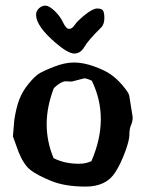

<svg xmlns="http://www.w3.org/2000/svg" viewBox="-20 -655 522 689"><path d="M342.3 -555.7Q296.4 -510.3 282.7 -486.6Q269 -462.9 246.6 -462.9Q224.1 -462.9 179.2 -501.5Q109.9 -561 109.4 -601.6Q109.4 -615.7 119.9 -625.2Q130.4 -634.8 143.1 -634.8Q155.8 -634.8 175.8 -616Q195.8 -597.2 206.5 -574.2Q217.3 -551.3 228 -551.3Q238.8 -551.3 247.8 -565.2Q256.8 -579.1 284.9 -601.8Q313 -624.5 328.9 -624.5Q344.7 -624.5 349.6 -617.2Q354.5 -609.9 354.5 -590.3Q354.5 -566.9 342.3 -555.7ZM215.8 -363.3Q198.2 -362.8 173.3 -338.9Q147.5 -272 147.5 -209.2Q147.5 -146.5 172.4 -87.4Q211.9 -67.4 261.7 -67.4H264.6Q288.1 -67.4 308.1 -76.7Q341.8 -155.3 341.8 -227.1Q341.8 -298.8 309.6 -365.2Q292.5 -373.5 282.7 -374L237.3 -362.3ZM443.4 -314 456.1 -234.9V-234.4Q456.1 -218.8 450.2 -206.1Q444.3 -193.4 444.3 -171.9Q444.3 -150.4 428.2 -107.9Q412.1 -65.4 394.5 -38.1Q362.3 14.6 287.6 14.6Q212.9 14.6 163.1 -5.9Q113.3 -26.4 89.4 -44.9Q65.4 -63.5 46.9 -108.9L26.4 -165.5L31.2 -223.6Q38.1 -269.5 49.6 -298.8Q61 -328.1 82.3 -354Q103.5 -379.9 118.2 -389.6Q132.8 -399.4 172.4 -415Q211.9 -430.7 245.6 -430.7Q279.3 -430.7 318.4 -416.5Q357.4 -402.3 379.2 -386.7Q400.9 -371.1 420.2 -348.1Q439.5 -325.2 443.4 -314Z"/></svg>

Font: Drukaatie burti
Style: Demi
Weight: 600
Version: Version 0.14